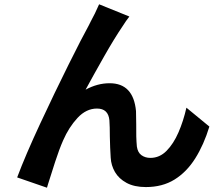

<svg xmlns="http://www.w3.org/2000/svg" viewBox="-20 -828 1040 895"><path d="M583 -751Q568 -732 551 -705Q513 -649 465 -564.5Q417 -480 379 -410Q434 -440 491 -440Q602 -440 614 -310Q615 -284 615 -248Q614 -188 618 -145Q622 -117 639.5 -104.5Q657 -92 681 -92Q724 -92 756.5 -125Q789 -158 812 -211Q835 -264 849 -326L956 -238Q930 -153 890 -89.5Q850 -26 793.5 9Q737 44 660 44Q606 44 570 24.5Q534 5 516 -26Q498 -57 496 -93Q493 -139 492 -192Q492 -237 490 -267Q485 -322 432 -322Q382 -322 341.5 -278.5Q301 -235 274 -173Q256 -132 237 -73.5Q218 -15 204 30Q201 39 199 47L60 -1Q99 -105 167 -251Q235 -397 299.5 -526.5Q364 -656 393 -708Q398 -718 404 -730Q422 -762 442 -808Z"/></svg>

Font: Source Han Sans CN Bold
Style: Bold
Weight: 700
Designer: Ryoko NISHIZUKA 西塚涼子 (kana & ideographs); Paul D. Hunt (Latin, Greek & Cyrillic); Wenlong ZHANG 张文龙 (bopomofo); Sandoll 
Foundry: Adobe Systems Incorporated
Version: Version 1.00;May 30, 2023;FontCreator 11.5.0.2422 32-bit